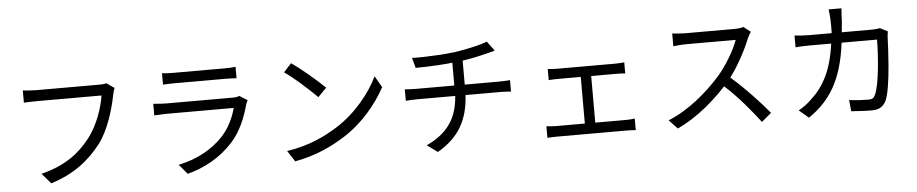

<svg xmlns="http://www.w3.org/2000/svg" viewBox="-45 -1115 7089 1485"><g transform="rotate(-5 3500.0 -372.5)"><path d="M696 -244C775 -347 820 -507 841 -612C845 -631 850 -652 857 -666L796 -708C777 -702 757 -702 742 -702H250C217 -702 176 -706 148 -709V-614C174 -615 210 -617 250 -617H751C737 -521 690 -387 619 -296C535 -189 430 -103 236 -54L305 26C489 -32 605 -127 696 -244Z M1803 -748C1779 -744 1742 -743 1710 -743H1325C1293 -743 1258 -744 1232 -748V-659C1259 -661 1294 -662 1325 -662H1709C1743 -662 1779 -661 1803 -659V-748ZM1718 -166C1792 -247 1833 -352 1860 -451C1862 -458 1869 -473 1874 -482L1812 -521C1801 -515 1784 -512 1761 -512H1244C1217 -512 1181 -515 1144 -518V-428C1150 -428 1155 -428 1161 -429H1172C1199 -431 1226 -432 1244 -432H1761C1743 -362 1706 -279 1645 -215C1560 -125 1441 -60 1299 -31L1363 45C1491 10 1613 -51 1718 -166Z M2487 -526C2458 -554 2412 -596 2363 -637L2355 -644C2310 -681 2265 -716 2233 -738L2173 -672C2205 -651 2245 -618 2285 -584L2293 -577C2344 -533 2393 -486 2421 -458L2487 -526ZM2588 -133C2739 -228 2851 -367 2919 -492L2868 -581C2810 -458 2692 -309 2538 -212C2443 -153 2319 -90 2144 -64L2199 21C2366 -10 2488 -70 2588 -133Z M3556 -375H3829C3854 -375 3887 -373 3909 -371V-460C3888 -458 3849 -456 3827 -456H3557V-642C3630 -653 3702 -669 3752 -682C3766 -686 3789 -692 3811 -698L3756 -772C3720 -757 3648 -739 3577 -726L3566 -724C3544 -720 3523 -716 3502 -713C3466 -709 3427 -705 3386 -702H3375C3297 -697 3218 -695 3169 -697L3190 -618C3241 -618 3305 -620 3372 -624L3382 -625C3414 -627 3445 -629 3476 -633V-456H3182C3152 -456 3115 -458 3092 -460V-371C3116 -373 3152 -375 3184 -375H3476C3464 -196 3381 -87 3223 -14L3305 45C3477 -55 3545 -188 3556 -375Z M4844 -80C4824 -77 4801 -75 4774 -75H4537V-437H4728C4751 -437 4780 -436 4801 -434V-520C4781 -518 4753 -516 4728 -516H4278C4262 -516 4227 -517 4207 -520V-434C4227 -436 4262 -437 4278 -437H4456V-75H4233C4207 -75 4181 -77 4158 -80V10C4182 8 4211 7 4233 7H4774C4790 7 4824 8 4844 10V-80Z M5898 -32C5833 -111 5713 -241 5608 -331C5675 -421 5736 -536 5770 -622C5776 -636 5791 -662 5797 -670L5743 -712C5727 -707 5704 -703 5671 -703H5292C5262 -703 5204 -708 5190 -710V-611C5201 -612 5257 -618 5292 -618H5675C5646 -537 5578 -423 5510 -346C5407 -231 5265 -109 5104 -43L5170 26C5248 -11 5322 -59 5389 -113L5397 -119C5433 -149 5467 -180 5500 -212L5507 -219C5523 -235 5538 -251 5554 -268C5656 -177 5755 -56 5822 32L5898 -32Z M6489 -525H6764C6764 -417 6748 -176 6710 -100C6699 -75 6686 -68 6657 -68C6615 -68 6562 -71 6508 -78L6517 10C6530 11 6543 12 6556 12L6566 13C6568 13 6569 13 6571 13L6581 14C6589 14 6597 15 6606 15L6616 16C6637 17 6658 17 6678 17C6733 17 6764 -3 6787 -45C6811 -97 6825 -204 6834 -308L6835 -320C6842 -406 6846 -487 6847 -530C6847 -543 6850 -564 6853 -581L6794 -611C6777 -608 6757 -605 6730 -605H6497C6499 -638 6505 -668 6506 -704C6507 -728 6508 -767 6511 -790H6411C6415 -766 6419 -726 6419 -704C6419 -668 6421 -637 6419 -605H6246C6208 -605 6166 -608 6131 -612V-520C6163 -524 6201 -524 6237 -525H6408C6381 -321 6314 -198 6215 -108C6187 -79 6145 -49 6113 -32L6187 31C6355 -84 6453 -237 6489 -525Z"/></g></svg>

Font: Glow Sans SC Normal Book
Style: Regular
Weight: 500
Designer: Ryoko NISHIZUKA (kana, bopomofo & ideographs); Paul D. Hunt (Latin, Greek & Cyrillic); Sandoll Communications, Soo-young
Version: Version 0.93